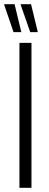

<svg xmlns="http://www.w3.org/2000/svg" viewBox="-28 -889 233 909"><path d="M64 0V-686H121V0ZM115 -737 70 -866V-869H119L151 -737ZM36 -737 -8 -866V-869H41L73 -737Z"/></svg>

Font: Archivo ExtraCondensed ExtraLight
Style: Regular
Weight: 250
Width: 2
Designer: Hector Gatti
Foundry: Omnibus-Type
Version: Version 2.001